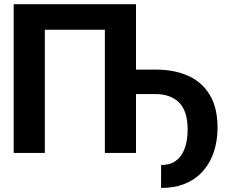

<svg xmlns="http://www.w3.org/2000/svg" viewBox="-20 -748 1147 939"><path d="M645.1 -727.5V0H492.8V-602.5H199.2V0H46.9V-727.5ZM595.1 -287.9V-407.6H740.6Q831.5 -407.9 900 -377.3Q968.4 -346.7 1006.4 -283.2Q1044.4 -219.7 1043.9 -120.9Q1043.9 -80.7 1035 -39.1Q1026.1 2.5 1006.3 40.1Q986.5 77.6 954.2 107.3Q922 136.9 875.7 154Q829.5 171.1 767.6 171.1L768 58.8Q810.6 58.8 836.4 41Q862.2 23.1 875.4 -4.1Q888.7 -31.3 893.3 -60.6Q897.9 -89.9 897.7 -112.7Q898 -203.2 856.9 -245.5Q815.7 -287.7 740.6 -287.9Z"/></svg>

Font: Inter Tight
Style: Regular
Weight: 400
Designer: Rasmus Andersson
Foundry: rsms
Version: Version 3.002